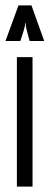

<svg xmlns="http://www.w3.org/2000/svg" viewBox="-28 -687 183 707"><path d="M40 -667H87.9L134.8 -536.1H81.1L71.3 -572.3Q66.4 -590.8 66.4 -601.6H64.5Q64.5 -589.8 58.6 -572.3L46.9 -536.1H-7.8ZM91.8 -476.6V0H34.2V-476.6Z"/></svg>

Font: Vancouver Drive
Style: Regular
Weight: 400
Designer: Valery Zaveryaev
Foundry: Cyreal (www.cyreal.org)
Version: Version 1.06